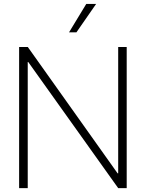

<svg xmlns="http://www.w3.org/2000/svg" viewBox="-20 -970 752 990"><path d="M633.3 -727.5V0H589.4L125.5 -650.4H123V0H78.6V-727.5H123.5L586.4 -76.2H589.4V-727.5ZM335.9 -803.2 424.8 -949.7H475.6L374 -803.2Z"/></svg>

Font: Inter Display Extra Light
Style: Regular
Weight: 200
Designer: Rasmus Andersson
Foundry: rsms
Version: Version 4.000;git-4fc901f